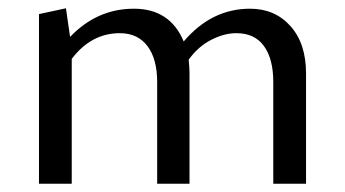

<svg xmlns="http://www.w3.org/2000/svg" viewBox="-20 -443 832 463"><path d="M583 -422Q643 -422 680.5 -380Q718 -338 718 -266V0H639V-245Q639 -301 616.5 -332Q594 -363 550 -363Q520 -363 488.5 -346.5Q457 -330 435 -299Q437 -279 437 -266V0H359V-245Q359 -301 335.5 -332Q312 -363 269 -363Q200 -363 153 -301V0H74V-409L139 -423L149 -354Q214 -422 303 -422Q390 -422 423 -343Q490 -422 583 -422Z"/></svg>

Font: EauTest Medium
Style: Regular
Weight: 500
Designer: Christian Thalmann (Catharsis Fonts)
Version: Version 0.001;PS 000.001;hotconv 1.0.88;makeotf.lib2.5.64775